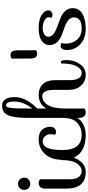

<svg xmlns="http://www.w3.org/2000/svg" viewBox="474 -1330 849 1857"><g transform="rotate(-90 898.5 -401.5)"><path d="M7 -550Q-10 -567 -10 -592Q-10 -617 7 -634.5Q24 -652 49 -652Q74 -652 91.5 -634.5Q109 -617 109 -592Q109 -567 91.5 -550Q74 -533 49 -533Q24 -533 7 -550ZM93 -438V-151Q93 -94 115 -65Q137 -36 175 -36Q213 -36 246 -82Q279 -128 279 -231Q281 -237 294 -237Q312 -237 312 -184Q312 -107 270 -52Q228 3 163 3Q82 3 42.5 -45Q3 -93 3 -181V-391Q3 -421 18 -436.5Q33 -452 56 -452Q79 -452 93 -438Z M700 -205Q721 -205 721 -176Q721 -147 709 -118Q697 -89 674.5 -61Q652 -33 611.5 -15Q571 3 520 3Q408 3 344.5 -53.5Q281 -110 281 -219.5Q281 -329 337 -390.5Q393 -452 480 -452Q543 -452 572 -418.5Q601 -385 601 -339Q601 -314 586 -299Q571 -284 557 -284Q531 -284 523 -296Q529 -311 529 -339Q529 -367 510 -390Q491 -413 464 -413Q417 -413 396.5 -367Q376 -321 376 -222.5Q376 -124 414.5 -80Q453 -36 522 -36Q591 -36 638 -78.5Q685 -121 685 -199Q686 -205 700 -205Z M1228 -237Q1246 -237 1246 -184Q1246 -107 1206.5 -52Q1167 3 1104 3Q1041 3 999.5 -41.5Q958 -86 958 -156V-298Q958 -417 898 -417Q845 -417 811 -363Q777 -309 777 -182V-11Q767 3 742 3Q717 3 702 -12.5Q687 -28 687 -58V-559Q687 -689 712 -747.5Q737 -806 808 -806Q846 -806 867 -774Q888 -742 888 -683Q888 -576 777 -465V-377Q819 -452 910 -452Q975 -452 1013.5 -411Q1052 -370 1052 -293V-151Q1052 -94 1070 -65Q1088 -36 1123 -36Q1158 -36 1185.5 -83.5Q1213 -131 1213 -231Q1214 -237 1228 -237ZM777 -513Q845 -601 845 -684Q845 -767 809 -767Q789 -767 783 -721Q777 -675 777 -513Z M1308 -467Q1261 -467 1261 -528L1260 -710Q1265 -724 1293 -724Q1340 -724 1340 -663L1341 -481Q1336 -467 1308 -467Z M1727 -359Q1727 -341 1713.5 -330Q1700 -319 1687 -319Q1662 -319 1654 -331Q1660 -338 1660 -358.5Q1660 -379 1629 -396Q1598 -413 1560 -413Q1522 -413 1497 -399Q1472 -385 1472 -356.5Q1472 -328 1500.5 -307Q1529 -286 1569.5 -272Q1610 -258 1650.5 -242Q1691 -226 1719.5 -196.5Q1748 -167 1748 -124Q1748 -60 1692.5 -28.5Q1637 3 1546.5 3Q1456 3 1399.5 -49.5Q1343 -102 1343 -180Q1343 -208 1354 -224Q1365 -240 1379 -240Q1405 -240 1409 -231L1411 -228Q1405 -213 1405 -191Q1405 -124 1444 -80Q1483 -36 1552 -36Q1658 -36 1659 -111Q1659 -168 1564 -201Q1524 -215 1484.5 -230.5Q1445 -246 1418 -275Q1391 -304 1391 -349.5Q1391 -395 1433 -423.5Q1475 -452 1555.5 -452Q1636 -452 1681.5 -424Q1727 -396 1727 -359Z"/></g></svg>

Font: Sofia
Style: Regular
Weight: 400
Designer: Paula Nazal and Daniel Hernndez
Foundry: Paula Nazal, Daniel Hernndez
Version: Version 1.001